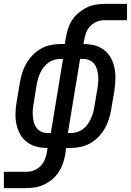

<svg xmlns="http://www.w3.org/2000/svg" viewBox="-51 -755 675 990"><path d="M-31 215V131H84Q104 131 123 124Q142 117 157 102Q172 87 180 67.5Q188 48 191 29L194 8Q164 8 137 1Q110 -6 88 -22.5Q66 -39 52.5 -63.5Q39 -88 33.5 -115.5Q28 -143 29 -172.5Q30 -202 35 -231L52 -331Q56 -356 64 -381Q72 -406 85.5 -429Q99 -452 118 -471.5Q137 -491 160 -504Q183 -517 209 -522.5Q235 -528 260 -528H283L289 -563Q293 -586 300.5 -609Q308 -632 321.5 -652.5Q335 -673 355 -689.5Q375 -706 397 -716.5Q419 -727 442.5 -731Q466 -735 489 -735H604V-651H489Q469 -651 450 -644Q431 -637 416 -622Q401 -607 393.5 -587.5Q386 -568 383 -549L379 -528Q409 -528 436.5 -521Q464 -514 485.5 -497.5Q507 -481 520.5 -456.5Q534 -432 539.5 -404.5Q545 -377 544 -347.5Q543 -318 539 -289L522 -189Q518 -164 510 -139Q502 -114 488.5 -91Q475 -68 456 -48.5Q437 -29 413.5 -16Q390 -3 364 2.5Q338 8 313 8H290L285 43Q281 66 273 89Q265 112 251.5 132.5Q238 153 218.5 169.5Q199 186 176.5 196.5Q154 207 130.5 211Q107 215 84 215ZM194 -69H211L274 -451H260Q244 -451 228.5 -446.5Q213 -442 199 -432Q185 -422 174.5 -408.5Q164 -395 157 -380Q150 -365 145.5 -349.5Q141 -334 138 -318L122 -218Q119 -202 118 -185Q117 -168 118.5 -152Q120 -136 124.5 -121Q129 -106 138.5 -94Q148 -82 162.5 -75.5Q177 -69 194 -69ZM299 -69H313Q329 -69 345 -73.5Q361 -78 375 -88Q389 -98 399 -111.5Q409 -125 416 -140Q423 -155 428 -170.5Q433 -186 435 -202L452 -302Q454 -318 455.5 -335Q457 -352 455 -368Q453 -384 448.5 -399Q444 -414 434.5 -426Q425 -438 410.5 -444.5Q396 -451 379 -451H362Z"/></svg>

Font: Iosevka Medium Extended
Style: Italic
Weight: 500
Width: 7
Italic angle: -9°
Monospace: yes
Designer: Belleve Invis
Foundry: Belleve Invis
Version: Version 32.5.0; ttfautohint (v1.8.4)